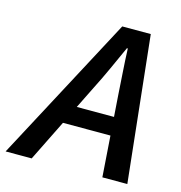

<svg xmlns="http://www.w3.org/2000/svg" viewBox="-155 -743 783 832"><g transform="rotate(15 236.5 -327.0)"><path d="M241 -365 192 -266H359L352 -365Q349 -415 345.5 -465Q342 -515 340 -568H336Q312 -515 289.5 -465.5Q267 -416 241 -365ZM-56 0 292 -654H420L490 0H378L365 -184H152L61 0Z"/></g></svg>

Font: Source Sans 3 Semibold
Style: Italic
Weight: 600
Italic angle: -11°
Designer: Paul D. Hunt
Foundry: Adobe
Version: Version 3.052;hotconv 1.1.0;makeotfexe 2.6.0